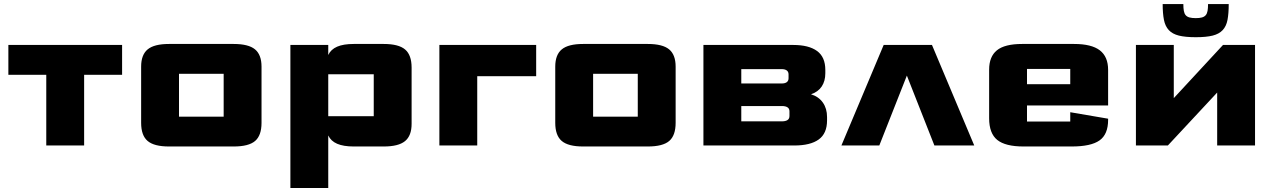

<svg xmlns="http://www.w3.org/2000/svg" viewBox="-20 -732 6407 966"><path d="M212.8 0V-355.7H22.1V-505.8H594.3V-355.7H403.3V0Z M690.1 -114V-396.7Q690.1 -456.5 723.1 -483.7Q756.1 -510.8 830.1 -510.8H1155.8Q1230.1 -510.8 1263 -483.7Q1295.8 -456.5 1295.8 -396.7V-114Q1295.8 -50.5 1263.6 -22.8Q1231.3 5 1155.8 5H830.1Q755.3 5 722.7 -22.8Q690.1 -50.5 690.1 -114ZM880.6 -145.1Q880.6 -145.1 880.6 -145.1Q880.6 -145.1 880.6 -145.1H1105.3Q1105.3 -145.1 1105.3 -145.1Q1105.3 -145.1 1105.3 -145.1V-360.7Q1105.3 -360.7 1105.3 -360.7Q1105.3 -360.7 1105.3 -360.7H880.6Q880.6 -360.7 880.6 -360.7Q880.6 -360.7 880.6 -360.7Z M1441 214V-505.8H1631.5V-455.3Q1644.6 -483.5 1676.3 -497.2Q1708 -510.8 1759.6 -510.8H1910.8Q1985.6 -510.8 2018.2 -483Q2050.9 -455.3 2050.9 -391.7V-109Q2050.9 -49.2 2017.9 -22.1Q1984.9 5 1910.8 5H1759.6Q1708 5 1676.4 -8.6Q1644.8 -22.2 1631.5 -50.5V214ZM1631.5 -147.5H1860.4Q1860.4 -147.5 1860.4 -147.5Q1860.4 -147.5 1860.4 -147.5V-358.3Q1860.4 -358.3 1860.4 -358.3Q1860.4 -358.3 1860.4 -358.3H1631.5Z M2190.6 0V-505.8H2677.6V-348.5H2381.1V0Z M2773.6 -114V-396.7Q2773.6 -456.5 2806.6 -483.7Q2839.6 -510.8 2913.6 -510.8H3239.3Q3313.6 -510.8 3346.5 -483.7Q3379.3 -456.5 3379.3 -396.7V-114Q3379.3 -50.5 3347.1 -22.8Q3314.8 5 3239.3 5H2913.6Q2838.8 5 2806.2 -22.8Q2773.6 -50.5 2773.6 -114ZM2964.1 -145.1Q2964.1 -145.1 2964.1 -145.1Q2964.1 -145.1 2964.1 -145.1H3188.8Q3188.8 -145.1 3188.8 -145.1Q3188.8 -145.1 3188.8 -145.1V-360.7Q3188.8 -360.7 3188.8 -360.7Q3188.8 -360.7 3188.8 -360.7H2964.1Q2964.1 -360.7 2964.1 -360.7Q2964.1 -360.7 2964.1 -360.7Z M3519.1 0V-505.8H3971.5Q4049 -505.8 4090.7 -475.5Q4132.4 -445.3 4132.4 -380.1V-363.6Q4132.4 -323.8 4114.1 -296.6Q4095.7 -269.4 4060.4 -257.7Q4098.9 -245.8 4120 -215.9Q4141.1 -186.1 4141.1 -143V-126.5Q4141.1 -60.3 4099.1 -30.2Q4057.1 0 3976.1 0ZM3709.6 -121.5H3914.4Q3932.1 -121.5 3942 -127.9Q3952 -134.3 3952 -148.5V-171.8Q3952 -185.7 3942 -192.1Q3932.1 -198.5 3914.4 -198.5H3709.6ZM3709.6 -312H3913Q3929.5 -312 3938.5 -318.6Q3947.4 -325.3 3947.4 -338.4V-357.6Q3947.4 -370.9 3938.4 -377.6Q3929.3 -384.3 3912.2 -384.3H3709.6Z M4213.3 0 4426 -505.8H4669L4881.7 0H4681.2L4542.7 -351.7L4404 0Z M4956.6 -137V-381.5Q4956.6 -447.1 4995.7 -478.9Q5034.9 -510.8 5122.4 -510.8H5384.1Q5471.8 -510.8 5513.5 -478.8Q5555.2 -446.8 5555.2 -380.5V-201.5H5147.1V-120.6Q5147.1 -120.6 5147.1 -120.6Q5147.1 -120.6 5147.1 -120.6H5364.7Q5364.7 -120.6 5364.7 -120.6Q5364.7 -120.6 5364.7 -120.6V-167.4L5555.2 -134.8V-128.9Q5555.2 -56.2 5512.1 -25.6Q5469 5 5372.1 5H5129.7Q5038.3 5 4997.4 -28Q4956.6 -61 4956.6 -137ZM5147.1 -308.3H5364.7V-385.2Q5364.7 -385.2 5364.7 -385.2Q5364.7 -385.2 5364.7 -385.2H5147.1Q5147.1 -385.2 5147.1 -385.2Q5147.1 -385.2 5147.1 -385.2Z M5695.1 0V-505.8H5885.6V-238.3L6133.2 -505.8H6294.4V0H6103.9V-266.4L5855.8 0ZM5829.7 -711.5H5933.7Q5933.7 -690.9 5936.2 -677.1Q5938.7 -663.3 5945.6 -655.4Q5952.5 -647.5 5964.6 -644.2Q5976.8 -640.8 5996.4 -640.8Q6015.4 -640.8 6027.3 -644.2Q6039.2 -647.5 6046.1 -655.4Q6053 -663.3 6055.5 -677.1Q6058 -690.9 6058 -711.5H6162Q6162 -664.1 6155.9 -632Q6149.8 -600 6131.7 -580.6Q6113.6 -561.1 6081.2 -552.9Q6048.7 -544.8 5996.4 -544.8Q5944 -544.8 5911.3 -552.9Q5878.6 -561.1 5860.5 -580.6Q5842.4 -600 5836.1 -632Q5829.7 -664.1 5829.7 -711.5Z"/></svg>

Font: Science Gothic
Style: Regular
Weight: 400
Designer: Thomas Phinney, Vassil Kateliev, Brandon Buerkle
Foundry: Font Detective LLC
Version: Version 1.018